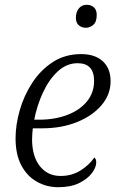

<svg xmlns="http://www.w3.org/2000/svg" viewBox="-20 -772 508 802"><path d="M223 10Q175 10 134 -13Q93 -36 69 -81.5Q45 -127 45 -194Q45 -250 62.5 -311.5Q80 -373 115 -426.5Q150 -480 201 -513Q252 -546 319 -546Q377 -546 409.5 -516Q442 -486 442 -433Q442 -377 404 -332.5Q366 -288 301.5 -262Q237 -236 156 -236H117Q116 -227 115 -214Q114 -201 114 -190Q114 -119 146.5 -78Q179 -37 233 -37Q280 -37 316.5 -60Q353 -83 374 -114Q382 -108 382 -94Q382 -73 364 -49Q346 -25 311 -7.5Q276 10 223 10ZM143 -272Q208 -272 260 -291.5Q312 -311 342.5 -347.5Q373 -384 373 -434Q373 -508 304 -508Q258 -508 221 -473.5Q184 -439 159 -384.5Q134 -330 123 -272ZM339 -656Q321 -656 309 -666.5Q297 -677 297 -698Q297 -722 309.5 -737Q322 -752 342 -752Q360 -752 372 -741.5Q384 -731 384 -710Q384 -680 369.5 -668Q355 -656 339 -656Z"/></svg>

Font: Noto Serif Light
Style: Italic
Weight: 300
Italic angle: -12°
Designer: Monotype Design Team
Foundry: Monotype Imaging Inc.
Version: Version 2.013